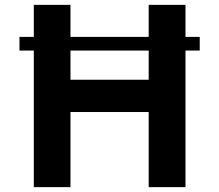

<svg xmlns="http://www.w3.org/2000/svg" viewBox="-20 -770 902 790"><path d="M801.8 -562H743.2V0H591.8V-309.1H270V0H119.1V-562H60.1V-618.2H119.1V-750H270V-618.2H591.8V-750H743.2V-618.2H801.8ZM591.8 -562H270V-441.9H591.8Z"/></svg>

Font: Oakes Grotesk Bold
Style: Regular
Weight: 700
Designer: Samuel Oakes
Foundry: Samuel Oakes
Version: Version 1.000;PS 001.000;hotconv 1.0.88;makeotf.lib2.5.64775